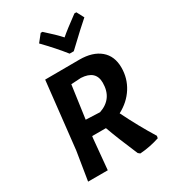

<svg xmlns="http://www.w3.org/2000/svg" viewBox="-215 -1003 1003 1124"><g transform="rotate(-30 287.0 -441.5)"><path d="M484 -893 510 -844Q471 -811 357 -703H329Q276 -770 204 -844L243 -893H255Q318 -837 351 -800Q385 -830 471 -893ZM361 -644Q450 -644 500.5 -601.5Q551 -559 551 -481Q551 -409 513.5 -349.5Q476 -290 408 -254Q466 -136 531 -31L528 -16Q460 6 395 10L383 0Q327 -130 295 -219H202L200 -204L181 0H48L79 -192L129 -643ZM315 -547 248 -543 217 -321 312 -317Q412 -351 412 -459Q412 -542 315 -547Z"/></g></svg>

Font: Alegreya Sans SC
Style: Bold Italic
Weight: 700
Italic angle: -7°
Designer: Juan Pablo del Peral
Foundry: Huerta Tipografica
Version: Version 2.007